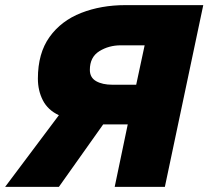

<svg xmlns="http://www.w3.org/2000/svg" viewBox="-52 -730 814 750"><path d="M592 0H396L447 -244H351L178 0H-32L178 -280Q135 -300 115.5 -338Q96 -376 96 -423Q96 -522 141.5 -585.5Q187 -649 265 -679.5Q343 -710 438 -710H742ZM480 -399 513 -553H420Q373 -553 336 -530Q299 -507 299 -457Q299 -427 323.5 -413Q348 -399 387 -399Z"/></svg>

Font: Geist Black
Style: Italic
Weight: 900
Italic angle: -12°
Designer: Basement.studio, Andrés Briganti, Mateo Zaragoza
Foundry: Basement.studio, Vercel, Andrés Briganti, Guido Ferreyra, Mateo Zaragoza
Version: Version 1.500; ttfautohint (v1.8.4.7-5d5b)